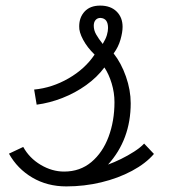

<svg xmlns="http://www.w3.org/2000/svg" viewBox="-20 -652 640 686"><path d="M217 14Q149 14 95.5 -17.5Q42 -49 12 -103L63 -127Q85 -87 125.5 -63Q166 -39 209 -39Q266 -39 306.5 -73Q347 -107 368 -163.5Q389 -220 389 -287Q389 -321 379 -354Q369 -387 353 -411Q327 -376 288 -348Q249 -320 203 -302Q157 -284 111 -278L102 -332Q166 -338 225 -372Q284 -406 318 -457Q292 -482 277 -510Q262 -538 263 -558Q263 -590 282.5 -611Q302 -632 338 -632Q375 -632 396.5 -611Q418 -590 418 -556Q418 -537 410.5 -510.5Q403 -484 386 -461Q413 -427 430 -378.5Q447 -330 447 -283Q447 -218 426.5 -163Q406 -108 366 -64Q388 -72 412.5 -84Q437 -96 459.5 -110.5Q482 -125 495 -139L530 -102Q501 -68 451.5 -41.5Q402 -15 341.5 -0.5Q281 14 217 14ZM347 -495Q358 -513 362 -527Q366 -541 366 -552Q366 -569 359.5 -578Q353 -587 339 -588Q328 -588 321.5 -580.5Q315 -573 315 -560Q315 -544 323.5 -529Q332 -514 347 -495Z"/></svg>

Font: Victor Mono Thin ExtraLight
Style: Italic
Weight: 250
Italic angle: -12°
Monospace: yes
Version: Version 1.561;gftools[0.9.30]